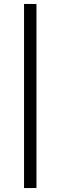

<svg xmlns="http://www.w3.org/2000/svg" viewBox="-20 -720 302 959"><path d="M100.1 219.2V-700.2H162.1V219.2Z"/></svg>

Font: LT Hoop Light
Style: Regular
Weight: 300
Designer: Daniel Lyons
Foundry: LyonsType
Version: Version 1.000